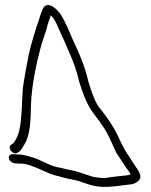

<svg xmlns="http://www.w3.org/2000/svg" viewBox="-20 -675 596 757"><path d="M15 -50C17 -40 28 -33 37 -31H44C49 -30 54 -30 61 -30C87 -30 105 -20 128 -12C148 -3 162 4 181 11C199 18 211 19 230 25C248 31 273 33 291 39C311 45 331 54 352 58C391 66 433 60 469 55L495 52C506 51 514 47 522 41C548 22 524 -4 508 -28C500 -40 488 -61 480 -71C465 -95 455 -117 442 -145C424 -182 401 -213 378 -243C355 -267 340 -316 328 -355C313 -421 290 -469 265 -523C253 -552 235 -594 220 -617C209 -634 173 -673 152 -646C144 -632 140 -618 134 -599L123 -566C113 -533 102 -498 94 -463C89 -440 73 -353 70 -326C66 -275 67 -211 57 -165C54 -147 42 -119 31 -109L23 -104C7 -90 35 -60 50 -74L58 -79C64 -84 69 -94 77 -107C100 -145 101 -204 102 -259C104 -332 123 -423 139 -483C148 -519 161 -546 169 -582L178 -607C178 -610 179 -612 180 -614C194 -603 201 -586 210 -565C225 -533 240 -500 253 -468C270 -430 281 -400 292 -354C307 -304 325 -257 351 -225C365 -207 381 -185 393 -166C407 -144 421 -111 432 -87C440 -67 451 -55 462 -37L478 -13C483 -6 487 0 491 5C493 8 494 10 495 12C491 14 487 15 482 16C461 18 450 20 428 22C408 24 395 29 374 26L352 23C345 22 337 19 328 16C308 10 284 0 260 -4C242 -7 221 -14 205 -16C172 -23 139 -46 107 -55C93 -59 70 -66 54 -66C48 -66 43 -66 38 -67H31C21 -69 13 -60 15 -50Z"/></svg>

Font: Stray Cat
Style: OpObl
Weight: 400
Version: Version 1.0